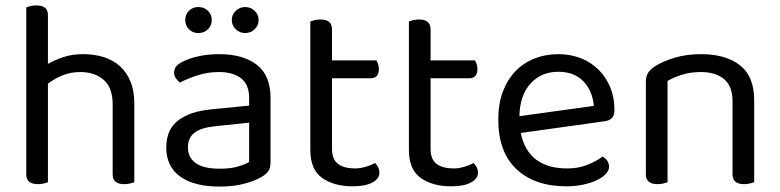

<svg xmlns="http://www.w3.org/2000/svg" viewBox="-20 -675 2880 709"><path d="M157 -2Q152 0 142 2.5Q132 5 120 5Q77 5 77 -31V-648Q82 -650 92.5 -652.5Q103 -655 115 -655Q157 -655 157 -619V-439Q181 -453 213.5 -464Q246 -475 287 -475Q329 -475 363.5 -464Q398 -453 423 -430.5Q448 -408 462 -373.5Q476 -339 476 -293V-2Q471 0 460.5 2.5Q450 5 439 5Q396 5 396 -31V-291Q396 -351 363 -380Q330 -409 276 -409Q241 -409 210.5 -396.5Q180 -384 157 -366V-2Z M791 -52Q833 -52 860.5 -60.5Q888 -69 900 -77V-222L776 -209Q724 -204 699 -185.5Q674 -167 674 -131Q674 -93 703 -72.5Q732 -52 791 -52ZM790 -475Q877 -475 928 -436Q979 -397 979 -313V-76Q979 -54 970.5 -42.5Q962 -31 945 -21Q921 -7 881.5 3.5Q842 14 791 14Q697 14 645.5 -23Q594 -60 594 -130Q594 -196 637 -229.5Q680 -263 758 -271L900 -285V-313Q900 -363 870 -386Q840 -409 789 -409Q747 -409 710 -397Q673 -385 644 -370Q636 -377 629.5 -386Q623 -395 623 -406Q623 -420 630 -429Q637 -438 652 -446Q679 -460 714 -467.5Q749 -475 790 -475ZM762 -601Q762 -581 748 -567Q734 -553 712 -553Q691 -553 677.5 -567Q664 -581 664 -601Q664 -621 677.5 -635Q691 -649 712 -649Q734 -649 748 -635Q762 -621 762 -601ZM935 -601Q935 -581 920.5 -567Q906 -553 885 -553Q865 -553 850.5 -567Q836 -581 836 -601Q836 -621 850.5 -635Q865 -649 885 -649Q906 -649 920.5 -635Q935 -621 935 -601Z M1283 13Q1213 13 1169.5 -18Q1126 -49 1126 -121V-596Q1131 -598 1141.5 -600.5Q1152 -603 1164 -603Q1206 -603 1206 -567V-452H1370Q1373 -447 1376 -438.5Q1379 -430 1379 -420Q1379 -386 1349 -386H1206V-126Q1206 -86 1228.5 -69.5Q1251 -53 1292 -53Q1309 -53 1330 -59Q1351 -65 1365 -73Q1371 -67 1376 -58Q1381 -49 1381 -37Q1381 -15 1355 -1Q1329 13 1283 13Z M1647 13Q1577 13 1533.5 -18Q1490 -49 1490 -121V-596Q1495 -598 1505.5 -600.5Q1516 -603 1528 -603Q1570 -603 1570 -567V-452H1734Q1737 -447 1740 -438.5Q1743 -430 1743 -420Q1743 -386 1713 -386H1570V-126Q1570 -86 1592.5 -69.5Q1615 -53 1656 -53Q1673 -53 1694 -59Q1715 -65 1729 -73Q1735 -67 1740 -58Q1745 -49 1745 -37Q1745 -15 1719 -1Q1693 13 1647 13Z M1903 -184Q1930 -53 2075 -53Q2117 -53 2151 -67Q2185 -81 2205 -97Q2229 -83 2229 -59Q2229 -45 2216.5 -32Q2204 -19 2182.5 -9Q2161 1 2132.5 7Q2104 13 2071 13Q1955 13 1887.5 -50Q1820 -113 1820 -234Q1820 -291 1836.5 -335.5Q1853 -380 1882.5 -411Q1912 -442 1953 -458.5Q1994 -475 2042 -475Q2087 -475 2125 -460Q2163 -445 2190.5 -417.5Q2218 -390 2233.5 -352.5Q2249 -315 2249 -270Q2249 -248 2239 -238.5Q2229 -229 2211 -227ZM2041 -410Q1980 -410 1940 -367.5Q1900 -325 1898 -246L2173 -284Q2168 -339 2134.5 -374.5Q2101 -410 2041 -410Z M2685 -301Q2685 -357 2653.5 -383Q2622 -409 2569 -409Q2529 -409 2498 -399Q2467 -389 2445 -376V-2Q2440 0 2430 2.5Q2420 5 2408 5Q2365 5 2365 -31V-372Q2365 -393 2373.5 -406.5Q2382 -420 2403 -433Q2429 -449 2472 -462Q2515 -475 2569 -475Q2660 -475 2712.5 -434Q2765 -393 2765 -305V-2Q2760 0 2749.5 2.5Q2739 5 2728 5Q2685 5 2685 -31V-301Z"/></svg>

Font: Baloo Da 2
Style: Regular
Weight: 400
Designer: Noopur Datye, Sulekha Rajkumar and Ek Type
Foundry: Ek Type
Version: Version 1.640;hotconv 1.0.111;makeotfexe 2.5.65597; ttfautoh